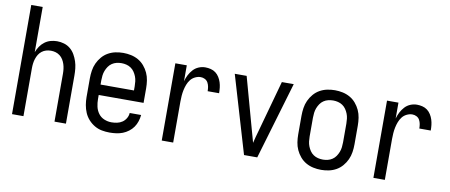

<svg xmlns="http://www.w3.org/2000/svg" viewBox="-66 -1000 2982 1273"><g transform="rotate(10 1425.0 -363.5)"><path d="M56 0V-735H133V-431Q141 -452 153.5 -470.5Q166 -489 184 -502.5Q202 -516 223.5 -522Q245 -528 267 -528Q291 -528 314.5 -521Q338 -514 356.5 -498.5Q375 -483 387 -462Q399 -441 406.5 -418Q414 -395 416.5 -371Q419 -347 419 -323V0H342V-323Q342 -339 340 -355Q338 -371 333 -386.5Q328 -402 319.5 -416Q311 -430 298 -440Q285 -450 269.5 -454.5Q254 -459 238 -459Q221 -459 205.5 -454.5Q190 -450 177 -440Q164 -430 155.5 -416Q147 -402 142 -386.5Q137 -371 135 -355Q133 -339 133 -323V0Z M714 8Q687 8 661 3Q635 -2 612 -15.5Q589 -29 571 -49Q553 -69 542.5 -93.5Q532 -118 527.5 -144.5Q523 -171 523 -197V-323Q523 -349 527 -375.5Q531 -402 542 -426Q553 -450 570.5 -470.5Q588 -491 611 -504Q634 -517 660 -522.5Q686 -528 713 -528Q739 -528 765 -522.5Q791 -517 814 -504Q837 -491 854.5 -470.5Q872 -450 883 -426Q894 -402 898 -375.5Q902 -349 902 -323V-225H600V-197Q600 -172 605.5 -147Q611 -122 626 -101.5Q641 -81 665 -71Q689 -61 714 -61Q733 -61 752 -65Q771 -69 786.5 -79.5Q802 -90 812 -107Q822 -124 823 -143H900Q898 -121 891 -99.5Q884 -78 871.5 -60Q859 -42 840.5 -28Q822 -14 801.5 -6Q781 2 758.5 5Q736 8 714 8ZM600 -295H825V-323Q825 -339 823 -356Q821 -373 815 -388.5Q809 -404 799.5 -418Q790 -432 776 -441.5Q762 -451 745.5 -455Q729 -459 713 -459Q696 -459 679.5 -455Q663 -451 649 -441.5Q635 -432 625.5 -418Q616 -404 610 -388.5Q604 -373 602 -356Q600 -339 600 -323Z M1064 0V-520H1141V-413Q1147 -435 1157.5 -455.5Q1168 -476 1183.5 -493Q1199 -510 1220.5 -519Q1242 -528 1265 -528Q1283 -528 1301.5 -523.5Q1320 -519 1334.5 -508Q1349 -497 1359 -481Q1369 -465 1374.5 -447.5Q1380 -430 1382 -412Q1384 -394 1384 -375H1307Q1307 -390 1304.5 -404.5Q1302 -419 1295 -432Q1288 -445 1274.5 -452Q1261 -459 1246 -459Q1227 -459 1208.5 -450Q1190 -441 1178 -425.5Q1166 -410 1159 -391.5Q1152 -373 1148 -354Q1144 -335 1142.5 -315Q1141 -295 1141 -276V0Z M1618 0 1464 -520H1544L1640 -173Q1646 -153 1651.5 -132Q1657 -111 1663 -90Q1668 -111 1673.5 -132Q1679 -153 1685 -173L1781 -520H1861L1707 0Z M2138 8Q2111 8 2085 2.5Q2059 -3 2036 -16Q2013 -29 1995.5 -49.5Q1978 -70 1967 -94Q1956 -118 1952 -144.5Q1948 -171 1948 -197V-323Q1948 -349 1952 -375.5Q1956 -402 1967 -426Q1978 -450 1995.5 -470.5Q2013 -491 2036 -504Q2059 -517 2085 -522.5Q2111 -528 2138 -528Q2164 -528 2190 -522.5Q2216 -517 2239 -504Q2262 -491 2279.5 -470.5Q2297 -450 2308 -426Q2319 -402 2323 -375.5Q2327 -349 2327 -323V-197Q2327 -171 2323 -144.5Q2319 -118 2308 -94Q2297 -70 2279.5 -49.5Q2262 -29 2239 -16Q2216 -3 2190 2.5Q2164 8 2138 8ZM2138 -61Q2154 -61 2170.5 -65Q2187 -69 2201 -78.5Q2215 -88 2224.5 -102Q2234 -116 2240 -131.5Q2246 -147 2248 -164Q2250 -181 2250 -197V-323Q2250 -339 2248 -356Q2246 -373 2240 -388.5Q2234 -404 2224.5 -418Q2215 -432 2201 -441.5Q2187 -451 2170.5 -455Q2154 -459 2138 -459Q2121 -459 2104.5 -455Q2088 -451 2074 -441.5Q2060 -432 2050.5 -418Q2041 -404 2035 -388.5Q2029 -373 2027 -356Q2025 -339 2025 -323V-197Q2025 -181 2027 -164Q2029 -147 2035 -131.5Q2041 -116 2050.5 -102Q2060 -88 2074 -78.5Q2088 -69 2104.5 -65Q2121 -61 2138 -61Z M2489 0V-520H2566V-413Q2572 -435 2582.5 -455.5Q2593 -476 2608.5 -493Q2624 -510 2645.5 -519Q2667 -528 2690 -528Q2708 -528 2726.5 -523.5Q2745 -519 2759.5 -508Q2774 -497 2784 -481Q2794 -465 2799.5 -447.5Q2805 -430 2807 -412Q2809 -394 2809 -375H2732Q2732 -390 2729.5 -404.5Q2727 -419 2720 -432Q2713 -445 2699.5 -452Q2686 -459 2671 -459Q2652 -459 2633.5 -450Q2615 -441 2603 -425.5Q2591 -410 2584 -391.5Q2577 -373 2573 -354Q2569 -335 2567.5 -315Q2566 -295 2566 -276V0Z"/></g></svg>

Font: Iosevka QP
Style: Regular
Weight: 400
Designer: Belleve Invis
Foundry: Belleve Invis
Version: Version 20.0.0; ttfautohint (v1.8.4)